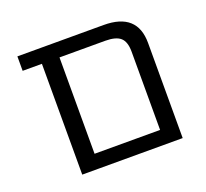

<svg xmlns="http://www.w3.org/2000/svg" viewBox="-96 -635 804 749"><g transform="rotate(-20 306.0 -260.0)"><path d="M470 -385Q470 -426 451 -443Q432 -460 388 -460H198V-60H470ZM198 0H125V-460H45V-520H403Q542 -520 542 -395V0Z"/></g></svg>

Font: M PLUS 1p
Style: Regular
Weight: 400
Version: Version 1.062